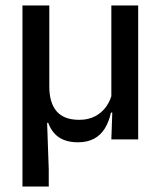

<svg xmlns="http://www.w3.org/2000/svg" viewBox="-20 -509 586 701"><path d="M484.5 -489V0H386.5L390.5 -114.5L386.5 -120.5V-489ZM160 -192.5Q160 -164 166.5 -141.5Q173 -119 186.2 -103.2Q199.5 -87.5 220.2 -79.5Q241 -71.5 269.5 -71.5Q302.5 -71.5 327.2 -84.5Q352 -97.5 367.8 -119.8Q383.5 -142 389.5 -169.5L405.5 -98H385Q378 -65 363 -40.5Q348 -16 323.8 -2.8Q299.5 10.5 264.5 10.5Q235.5 10.5 214.2 2.2Q193 -6 178.8 -21.8Q164.5 -37.5 156 -60.5H152L158 109.5V172H62V-489H160Z"/></svg>

Font: Anek Gurmukhi Medium Medium
Style: Regular
Weight: 500
Version: Version 1.003